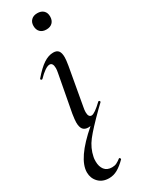

<svg xmlns="http://www.w3.org/2000/svg" viewBox="-236 -633 713 940"><g transform="rotate(-30 120.0 -163.0)"><path d="M71 218Q85 236 113 236Q128 236 139 230.5Q150 225 163 215L164 214Q167 214 169.5 218Q172 222 170 224Q144 250 121.5 262.5Q99 275 74 275Q37 275 15 252Q-7 229 -7 196Q-7 119 122 8Q118 9 110 9Q89 9 79.5 -3.5Q70 -16 70 -42Q70 -57 75 -89L114 -297Q117 -312 117 -322Q117 -353 98 -353Q87 -353 70 -341.5Q53 -330 33 -309Q32 -308 30 -308Q26 -308 24 -311.5Q22 -315 25 -317Q60 -358 88 -376.5Q116 -395 143 -395Q163 -395 172 -383.5Q181 -372 181 -347Q181 -332 176 -302L138 -89Q135 -74 135 -63Q135 -34 153 -34Q170 -34 215 -77Q216 -78 218 -78Q221 -78 223 -74.5Q225 -71 223 -69L198 -45Q127 25 97.5 63Q68 101 59 147Q57 155 57 171Q57 200 71 218ZM138 -589Q150 -601 172 -601Q194 -601 206.5 -589Q219 -577 219 -556Q219 -534 206.5 -521.5Q194 -509 172 -509Q150 -509 137.5 -521.5Q125 -534 125 -556Q125 -577 138 -589Z"/></g></svg>

Font: CormorantInfant-MediumItalic
Style: Italic
Weight: 500
Italic angle: -10°
Designer: Christian Thalmann (Catharsis Fonts)
Foundry: Catharsis Fonts
Version: Version 3.303